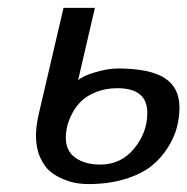

<svg xmlns="http://www.w3.org/2000/svg" viewBox="-20 -460 478 490"><path d="M438 -186Q438 -160.6 431.6 -135.5Q425.3 -110.4 408.4 -83.5Q391.6 -56.6 366.5 -36.4Q341.3 -16.1 299.6 -3.2Q257.8 9.8 205.1 9.8Q191.4 9.8 176.8 7.6Q162.1 5.4 142.3 -2.4Q122.6 -10.3 107.7 -22.7Q92.8 -35.2 82.3 -58.8Q71.8 -82.5 71.8 -113.8Q71.8 -138.7 79.1 -169.9L142.1 -439.9H222.2L179.2 -254.9Q190.4 -266.1 223.1 -275.6Q255.9 -285.2 279.8 -285.2Q362.8 -285.2 400.4 -260.7Q438 -236.3 438 -186ZM279.8 -234.9Q249.5 -234.9 225.6 -225.3Q201.7 -215.8 187.5 -201.9Q173.3 -188 164.1 -170.2Q154.8 -152.3 151.4 -137.2Q147.9 -122.1 147.9 -108.9Q147.9 -74.7 172.4 -57.4Q196.8 -40 235.8 -40Q289.1 -40 322.5 -81.1Q356 -122.1 356 -171.9Q356 -234.9 279.8 -234.9Z"/></svg>

Font: Pfennig
Style: Italic
Weight: 500
Italic angle: -13°
Version: Version 20120410 ; ttfautohint (v0.8)